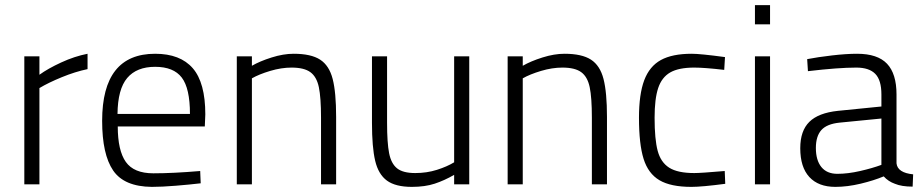

<svg xmlns="http://www.w3.org/2000/svg" viewBox="-20 -720 3602 750"><path d="M75 -500H134V-428Q167 -452 219 -476Q271 -500 322 -510V-450Q274 -440 221.5 -418.5Q169 -397 134 -376V0H75Z M379 -248Q379 -510 586 -510Q684 -510 733 -453.5Q782 -397 782 -273L780 -226H440Q440 -132 471.5 -87.5Q503 -43 579 -43Q656 -43 762 -52L764 -4Q722 1 667 5.5Q612 10 573 10Q465 9 422 -54Q379 -117 379 -248ZM722 -275Q722 -375 690 -417Q658 -459 586 -459Q514 -459 477 -415.5Q440 -372 439 -275Z M905 -500H964V-463Q995 -481 1041 -495.5Q1087 -510 1127 -510Q1195 -510 1230.5 -487Q1266 -464 1279.5 -411.5Q1293 -359 1293 -263V0H1234V-260Q1234 -339 1225.5 -379.5Q1217 -420 1192.5 -438Q1168 -456 1119 -456Q1079 -456 1035.5 -443Q992 -430 964 -414V0H905Z M1433 -240V-500H1492V-241Q1492 -162 1500 -121.5Q1508 -81 1531 -62.5Q1554 -44 1602 -44Q1647 -44 1686.5 -56.5Q1726 -69 1754 -86V-500H1813V0H1754V-37Q1716 -15 1678 -2.5Q1640 10 1589 10Q1525 10 1491.5 -14.5Q1458 -39 1445.5 -92Q1433 -145 1433 -240Z M1963 -500H2022V-463Q2053 -481 2099 -495.5Q2145 -510 2185 -510Q2253 -510 2288.5 -487Q2324 -464 2337.5 -411.5Q2351 -359 2351 -263V0H2292V-260Q2292 -339 2283.5 -379.5Q2275 -420 2250.5 -438Q2226 -456 2177 -456Q2137 -456 2093.5 -443Q2050 -430 2022 -414V0H1963Z M2476 -260Q2476 -352 2496.5 -406.5Q2517 -461 2561.5 -485.5Q2606 -510 2682 -510Q2716 -510 2812 -497L2809 -447Q2732 -456 2692 -456Q2631 -456 2598 -437Q2565 -418 2551 -376Q2537 -334 2537 -260Q2537 -176 2549 -131Q2561 -86 2594 -65Q2627 -44 2692 -44Q2718 -44 2811 -52L2813 -2Q2722 10 2681 10Q2600 10 2556 -16Q2512 -42 2494 -99.5Q2476 -157 2476 -260Z M2929 -700H2988V-625H2929ZM2929 -500H2988V0H2929Z M3106 -141Q3106 -209 3141.5 -244Q3177 -279 3253 -287L3423 -304V-351Q3423 -407 3399 -431.5Q3375 -456 3325 -456Q3255 -456 3136 -442L3133 -489Q3174 -497 3230 -503.5Q3286 -510 3328 -510Q3408 -510 3445 -471Q3482 -432 3482 -351V-82Q3486 -45 3547 -39L3545 9Q3502 9 3476 -2Q3450 -11 3432 -31Q3394 -15 3342 -2.5Q3290 10 3243 10Q3177 10 3141.5 -28.5Q3106 -67 3106 -141ZM3423 -76V-257L3260 -241Q3210 -236 3188.5 -212Q3167 -188 3167 -142Q3167 -94 3188.5 -67.5Q3210 -41 3251 -41Q3292 -41 3340 -52Q3388 -63 3423 -76Z"/></svg>

Font: Cairo Light
Style: Regular
Weight: 300
Designer: Mohamed Gaber, Accademia di Belle Arti di Urbino and others
Foundry: Kief Type Foundry, Accademia di Belle Arti di Urbino and others
Version: Version 3.011